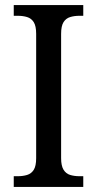

<svg xmlns="http://www.w3.org/2000/svg" viewBox="-20 -734 381 754"><path d="M34 0V-42H50Q70 -42 86.5 -47Q103 -52 112.5 -67Q122 -82 122 -113V-601Q122 -632 112.5 -647Q103 -662 86.5 -667Q70 -672 50 -672H34V-714H307V-672H292Q272 -672 255.5 -667Q239 -662 229.5 -647Q220 -632 220 -601V-113Q220 -83 229.5 -67.5Q239 -52 255.5 -47Q272 -42 292 -42H307V0Z"/></svg>

Font: Noto Serif Khmer SemiCondensed
Style: Regular
Weight: 400
Width: 4
Designer: Danh Hong and the Monotype Design Team
Foundry: Monotype Imaging Inc.
Version: Version 2.004